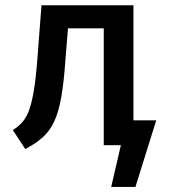

<svg xmlns="http://www.w3.org/2000/svg" viewBox="-20 -562 655 743"><path d="M584.6 -96.4 504.1 161.5H410.3L447.7 0H381.5V-452.3H243.1L233.8 -338.5Q227.7 -247.2 217.4 -187.9Q207.2 -128.7 189.7 -91.8Q172.3 -54.9 145.4 -30.8Q118.5 -6.7 77.9 14.9L29.7 -58.5Q48.7 -70.8 63.8 -86.4Q79 -102.1 90.3 -129.7Q101.5 -157.4 110 -205.9Q118.5 -254.4 124.6 -333.3L140.5 -541.5H496.4V-96.4Z"/></svg>

Font: Fira Code Medium
Style: Regular
Weight: 500
Designer: Carrois Corporate, Edenspiekermann AG, Nikita Prokopov
Foundry: Carrois Corporate, Edenspiekermann AG, Nikita Prokopov
Version: Version 6.002